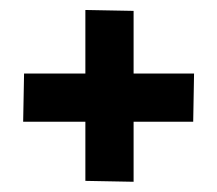

<svg xmlns="http://www.w3.org/2000/svg" viewBox="-20 -422 433 383"><path d="M246.5 -275.3H367.1L365.4 -179.2H246.5V-59.4L150.3 -61.2V-179.2H26.2L28 -275.3H150.3V-402.1L246.5 -400.3Z"/></svg>

Font: FoglihtenBlackPcs
Style: BlackPcs
Weight: 900
Version: Version 0.75